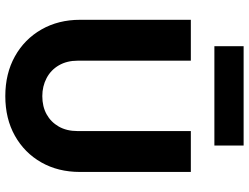

<svg xmlns="http://www.w3.org/2000/svg" viewBox="-130 -820 961 742"><g transform="rotate(90 351.0 -449.5)"><path d="M352 11Q265 11 198.5 -26Q132 -63 94.5 -128.5Q57 -194 57 -278V-706H215V-269Q215 -227 233 -196Q251 -165 282.5 -148.5Q314 -132 352 -132Q392 -132 422 -148.5Q452 -165 469.5 -195.5Q487 -226 487 -268V-706H645V-277Q645 -193 608 -128Q571 -63 505 -26Q439 11 352 11ZM159 -910H543V-797H159Z"/></g></svg>

Font: Outfit Thin
Style: Bold
Weight: 700
Version: Version 1.100;gftools[0.9.27]